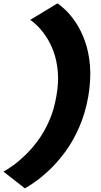

<svg xmlns="http://www.w3.org/2000/svg" viewBox="-20 -808 577 1102"><path d="M122.5 273Q146 261 184.2 233.8Q222.5 206.5 267.2 163.8Q312 121 355.8 61.5Q399.5 2 434.2 -77Q469 -156 486.5 -253Q503 -351 496.5 -430.2Q490 -509.5 467.8 -571.2Q445.5 -633 415.8 -677.5Q386 -722 357.2 -749.5Q328.5 -777 309.5 -788.5L153.5 -694Q171 -683 195.2 -659Q219.5 -635 244.5 -598Q269.5 -561 287.8 -511Q306 -461 311.8 -396.2Q317.5 -331.5 303 -253Q289.5 -175.5 261.5 -112.5Q233.5 -49.5 197.5 -1Q161.5 47.5 124.2 83.2Q87 119 54.5 142Q22 165 0 177Z"/></svg>

Font: Anybody ExtraExpanded
Style: Bold Italic
Weight: 700
Width: 8
Italic angle: -10°
Version: Version 1.113;gftools[0.9.25]